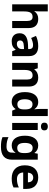

<svg xmlns="http://www.w3.org/2000/svg" viewBox="1509 -2310 1041 4099"><g transform="rotate(90 2029.5 -260.5)"><path d="M224 -607V-760H73V0H224V-256C224 -372 252 -436 341 -436C400 -436 428 -396 428 -318V0H579V-356C579 -496 500 -556 383 -556C316 -556 260 -532 225 -476H217C220 -502 224 -547 224 -607Z M967 -556C879 -556 804 -537 747 -508L791 -405C841 -428 895 -446 944 -446C996 -446 1028 -423 1028 -358V-341L937 -338C773 -331 690 -275 690 -161C690 -45 762 10 858 10C950 10 993 -15 1040 -74H1044L1073 0H1178V-364C1178 -491 1103 -556 967 -556ZM971 -250 1028 -253V-208C1028 -139 979 -100 916 -100C873 -100 844 -121 844 -168C844 -218 876 -247 971 -250Z M1634 -556C1560 -556 1500 -527 1465 -473H1459L1438 -546H1322V0H1473V-256C1473 -372 1500 -436 1590 -436C1651 -436 1678 -396 1678 -318V0H1828V-356C1828 -496 1754 -556 1634 -556Z M2151 10C2231 10 2277 -26 2306 -71H2312L2342 0H2458V-760H2306V-586C2306 -550 2310 -500 2314 -476H2309C2279 -521 2234 -556 2156 -556C2031 -556 1946 -460 1946 -272C1946 -87 2030 10 2151 10ZM2204 -111C2138 -111 2099 -164 2099 -270C2099 -376 2138 -434 2203 -434C2290 -434 2316 -376 2316 -271V-255C2315 -158 2286 -111 2204 -111Z M2681 -761C2636 -761 2599 -744 2599 -687C2599 -632 2636 -614 2681 -614C2725 -614 2763 -632 2763 -687C2763 -744 2725 -761 2681 -761ZM2756 -546H2605V0H2756Z M3085 -556C2959 -556 2877 -453 2877 -272C2877 -90 2958 10 3084 10C3159 10 3208 -22 3238 -70H3243C3240 -49 3238 -19 3238 -3V12C3238 81 3193 121 3110 121C3027 121 2969 106 2908 79V207C2966 231 3030 240 3115 240C3301 240 3389 159 3389 4V-546H3261L3248 -477H3243C3210 -525 3160 -556 3085 -556ZM3134 -437C3218 -437 3248 -384 3248 -274V-252C3248 -154 3217 -108 3137 -108C3066 -108 3031 -160 3031 -270C3031 -378 3067 -437 3134 -437Z M3768 -556C3613 -556 3509 -460 3509 -269C3509 -80 3626 10 3787 10C3874 10 3928 -2 3982 -29V-142C3923 -115 3871 -102 3803 -102C3713 -102 3665 -153 3662 -235H4013V-308C4013 -468 3920 -556 3768 -556ZM3772 -449C3838 -449 3871 -401 3872 -336H3666C3672 -410 3712 -449 3772 -449Z"/></g></svg>

Font: Noto Sans Lao UI
Style: Bold
Weight: 700
Designer: Monotype Design Team
Foundry: Monotype Imaging Inc.
Version: Version 2.000